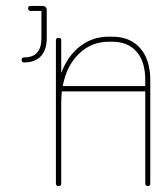

<svg xmlns="http://www.w3.org/2000/svg" viewBox="-20 -629 537 649"><path d="M187 -9Q187 0 178 0Q169 0 169 -9V-493Q169 -501 178 -501Q187 -501 187 -493V-382Q208 -439 250 -472Q292 -505 348 -505H359Q420 -505 454 -466Q488 -427 488 -358V-9Q488 0 480 0Q471 0 471 -9V-320H189Q187 -300 187 -278ZM348 -488Q289 -488 247 -447.5Q205 -407 192 -338H471V-358Q471 -421 441.5 -454.5Q412 -488 359 -488ZM62 -418Q53 -418 53 -427Q53 -435 62 -435Q120 -435 120 -500V-592H84Q75 -592 75 -601Q75 -609 84 -609H123Q138 -609 138 -594V-500Q138 -461 118.5 -439.5Q99 -418 62 -418Z"/></svg>

Font: Libertine Sup Thin
Style: Regular
Weight: 100
Designer: Bastien Sozeau
Foundry: NBR — Bastien Sozeau
Version: Version 2.003; ttfautohint (v1.8.4.7-5d5b);gftools[0.9.33]